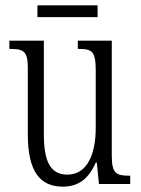

<svg xmlns="http://www.w3.org/2000/svg" viewBox="-20 -688 526 718"><path d="M120 -624H345V-668H120ZM215 10C272 10 311 -18 338 -80H342L350 0H467V-31H464C416 -31 398 -38 398 -105V-536H271V-505H274C324 -505 338 -497 338 -424V-210C338 -111 306 -35 232 -35C168 -35 144 -85 144 -186V-536H15V-505H19C67 -505 84 -497 84 -435V-185C84 -46 130 10 215 10Z"/></svg>

Font: Noto Serif Thai ExtraCondensed Light
Style: Regular
Weight: 300
Width: 2
Designer: Monotype Design Team
Foundry: Monotype Imaging Inc.
Version: Version 2.002